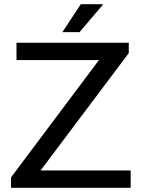

<svg xmlns="http://www.w3.org/2000/svg" viewBox="-20 -888 675 908"><path d="M275 -736 362 -868H465L466 -865L356 -736ZM32 0V-49L448 -604H58V-686H589V-637L172 -82H598V0Z"/></svg>

Font: Archivo
Style: Regular
Weight: 400
Designer: Hector Gatti
Foundry: Omnibus-Type
Version: Version 2.001